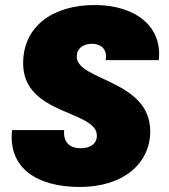

<svg xmlns="http://www.w3.org/2000/svg" viewBox="-20 -736 672 763"><path d="M577 -214C577 -419 285 -415 285 -511C285 -543 310 -562 345 -562C385 -562 407 -537 400 -497H611C626 -634 515 -716 356 -716C191 -716 71 -632 72 -483C73 -278 365 -298 365 -197C365 -164 338 -147 301 -147C253 -147 231 -174 235 -219H28C11 -67 129 7 297 7C472 7 577 -88 577 -214Z"/></svg>

Font: SVN-Poppins ExtraBold
Style: Italic
Weight: 800
Italic angle: -10°
Designer: Ninad Kale (Devanagari), Jonny Pinhorn (Latin)
Foundry: Indian Type Foundry
Version: Version 3.002 2017